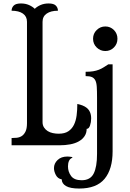

<svg xmlns="http://www.w3.org/2000/svg" viewBox="-20 -840 749 1110"><path d="M47 0V-42Q60 -42 76 -43.5Q92 -45 105 -53Q118 -61 127 -78.5Q136 -96 136 -128V-714Q136 -745 112.5 -761.5Q89 -778 47 -778Q47 -795 59 -807.5Q71 -820 101 -820Q127 -820 147.5 -811Q168 -802 181 -789Q194 -802 214.5 -811Q235 -820 261 -820Q291 -820 303 -807.5Q315 -795 315 -778Q274 -778 250 -761.5Q226 -745 226 -714V-134Q226 -116 234.5 -103Q243 -90 256 -82Q269 -74 285.5 -70.5Q302 -67 319 -67Q354 -67 375 -81Q396 -95 407.5 -118.5Q419 -142 423 -173Q427 -204 427 -239Q442 -236 456.5 -230.5Q471 -225 482.5 -215.5Q494 -206 500.5 -191Q507 -176 507 -155Q507 -134 500.5 -114.5Q494 -95 481 -95Q481 -71 469 -53Q457 -35 436 -23Q415 -11 386 -5.5Q357 0 323 0ZM631 35Q631 138 584.5 194Q538 250 438 250Q386 250 361.5 235.5Q337 221 337 197Q314 193 303 172Q292 151 292 132Q292 105 313 85Q334 65 369 65Q381 65 398 68V72Q385 77 379 90Q373 103 373 122Q373 153 391 177.5Q409 202 452 202Q502 202 521.5 163.5Q541 125 541 50V-276Q541 -313 539.5 -337.5Q538 -362 531 -375.5Q524 -389 511 -394.5Q498 -400 475 -400V-425Q500 -425 518.5 -428Q537 -431 552 -437Q567 -443 579.5 -451Q592 -459 606 -468H631ZM518 -616Q518 -646 539 -666.5Q560 -687 589 -687Q618 -687 638.5 -666.5Q659 -646 659 -616Q659 -586 638.5 -565.5Q618 -545 589 -545Q560 -545 539 -565.5Q518 -586 518 -616Z"/></svg>

Font: Milonga
Style: Regular
Weight: 400
Designer: Pablo Impallari, Brenda Gallo, Rodrigo Fuenzalida
Foundry: Pablo Impallari, Brenda Gallo, Rodrigo Fuenzalida
Version: Version 1.000; ttfautohint (v0.93) -l 8 -r 50 -G 200 -x 14 -